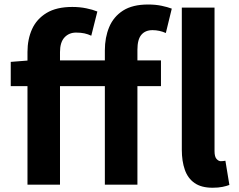

<svg xmlns="http://www.w3.org/2000/svg" viewBox="-20 -832 1076 865"><path d="M103.8 0V-597.9Q103.8 -655.2 124.5 -701Q145.3 -746.7 189.9 -773.7Q234.4 -800.7 305.8 -800.7Q339.3 -800.7 368.7 -794.6Q398.1 -788.6 418.6 -780.1L391.2 -671.1Q376.7 -678 360.7 -681.6Q344.7 -685.2 322.8 -685.2Q290.9 -685.2 270.6 -663.4Q250.3 -641.5 250.3 -597.6V0ZM452.4 0V-605.1Q452.4 -663.3 472 -710.1Q491.5 -756.8 534.3 -784.3Q577.2 -811.7 647.1 -811.7Q680.5 -811.7 707.7 -806Q734.9 -800.3 753.9 -793.1L727.1 -683.3Q698.2 -696.2 667 -696.2Q634.7 -696.2 616.9 -675.3Q599.1 -654.4 599.1 -607.9V0ZM28.4 -444.1V-553.2L112.3 -559.8H705.2V-444.1ZM937.6 13.8Q887.1 13.8 856.6 -7.4Q826.2 -28.5 812.7 -67.1Q799.1 -105.8 799.1 -157.3V-797.9H946.5V-151.3Q946.5 -125.9 955.6 -115.9Q964.7 -105.8 974.7 -105.8Q979.5 -105.8 983.9 -106.3Q988.3 -106.8 995.5 -107.8L1013.4 1.2Q1000.9 6.1 982.5 9.9Q964 13.8 937.6 13.8Z"/></svg>

Font: Noto Sans KR Thin
Style: Regular
Weight: 100
Designer: Ryoko NISHIZUKA 西塚涼子 (kana, bopomofo & ideographs); Paul D. Hunt (Latin, Greek & Cyrillic); Sandoll Communications 산돌커뮤니
Foundry: Adobe
Version: Version 2.004-H2;hotconv 1.0.118;makeotfexe 2.5.65603